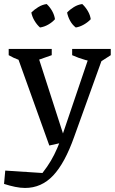

<svg xmlns="http://www.w3.org/2000/svg" viewBox="-50 -728 568 950"><path d="M-30 182 -24 116 160 128Q185 96 202 67Q219 38 233 5.5Q247 -27 262 -69L400 -476H470L317 -51Q271 79 213 140.5Q155 202 74 202Q51 202 24.5 196.5Q-2 191 -30 182ZM194 -8 26 -476H130L275 -26ZM98 -417Q70 -422 43.5 -431.5Q17 -441 -7 -455V-486H206V-455ZM439 -417Q405 -422 371.5 -431.5Q338 -441 307 -455V-486H498V-455ZM181 -708Q197 -693 208 -673.5Q219 -654 222 -633Q209 -618 189 -606.5Q169 -595 148 -592Q133 -605 121 -625Q109 -645 105 -666Q120 -681 139.5 -693Q159 -705 181 -708ZM357 -708Q373 -693 384.5 -673.5Q396 -654 399 -633Q385 -618 365 -606.5Q345 -595 325 -592Q308 -605 297 -625Q286 -645 282 -666Q296 -681 315.5 -693Q335 -705 357 -708Z"/></svg>

Font: Piazzolla 24pt Medium
Style: Regular
Weight: 500
Designer: Juan Pablo del Peral
Foundry: Huerta Tipografica
Version: Version 2.005